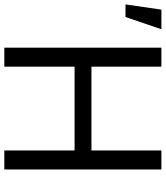

<svg xmlns="http://www.w3.org/2000/svg" viewBox="-39 -808 767 889"><g transform="rotate(90 344.5 -363.5)"><path d="M208.8 -727.3V-403.4H596.6V-727.3H684.7V0H596.6V-325.3H208.8V0H120.7V-727.3ZM-79.5 -561.1 -55.4 -727.3H35.5L-21.3 -561.1Z"/></g></svg>

Font: Interface
Style: Regular
Weight: 400
Designer: Rasmus Andersson
Foundry: rsms
Version: Version 1.8